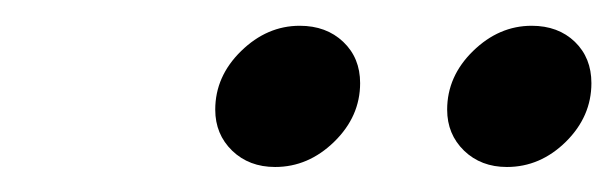

<svg xmlns="http://www.w3.org/2000/svg" viewBox="-20 -683 488 152"><path d="M381.3 -550.8Q360.8 -550.8 347.4 -563.7Q334 -576.7 334 -596.2Q334 -622.6 354.5 -642.6Q375 -662.6 400.9 -662.6Q421.9 -662.6 435.1 -649.9Q448.2 -637.2 448.2 -617.2Q448.2 -590.8 428 -570.8Q407.7 -550.8 381.3 -550.8ZM197.8 -550.8Q177.2 -550.8 163.8 -563.7Q150.4 -576.7 150.4 -596.2Q150.4 -622.6 170.9 -642.6Q191.4 -662.6 217.3 -662.6Q238.3 -662.6 251.7 -649.9Q265.1 -637.2 265.1 -617.2Q265.1 -590.8 244.6 -570.8Q224.1 -550.8 197.8 -550.8Z"/></svg>

Font: Elstob
Style: Italic
Weight: 400
Italic angle: -20°
Designer: Peter S. Baker
Version: Version 1.015